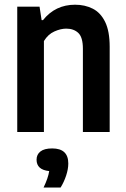

<svg xmlns="http://www.w3.org/2000/svg" viewBox="-20 -574 548 835"><path d="M55 0V-545H152L161 -486.5H167Q220.5 -553.5 306.5 -553.5Q349.5 -553.5 383.5 -536.2Q417.5 -519 437.2 -478.8Q457 -438.5 457 -370.5V0H340.5V-362Q340.5 -412 320.5 -430.8Q300.5 -449.5 268 -449.5Q244 -449.5 216.5 -437.2Q189 -425 171 -395.5V0ZM169.5 241.5Q189.5 200 194 170Q139 164.5 139 120.5Q139 98 155.8 84.8Q172.5 71.5 207 71.5Q277 71.5 277 137Q277 161.5 267.5 190Q258 218.5 243.5 241.5Z"/></svg>

Font: Encode Sans Condensed SemiBold
Style: Regular
Weight: 600
Width: 3
Designer: Multiple Designers
Foundry: Impallari Type
Version: Version 3.000; ttfautohint (v1.8.3) -l 8 -r 50 -G 200 -x 14 